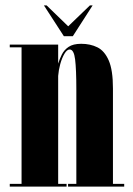

<svg xmlns="http://www.w3.org/2000/svg" viewBox="-20 -688 489 708"><path d="M16 0V-10H59.5V-513.5H16V-523.5H194.5V-453.5Q199.5 -469.5 207.8 -486.5Q216 -503.5 232.8 -515Q249.5 -526.5 279.5 -526.5Q313 -526.5 339.2 -513.5Q365.5 -500.5 381 -465Q396.5 -429.5 396.5 -362V-10H438V0H231V-10H261.5V-357.5Q261.5 -432 257 -468.8Q252.5 -505.5 237 -505.5Q227 -505.5 217.8 -490Q208.5 -474.5 202.2 -451.8Q196 -429 194.5 -408V-10H225.5V0ZM215.5 -554.5 142 -668H152L231.5 -591L311.5 -668H321.5L248.5 -554.5Z"/></svg>

Font: Imbue 100pt ExtraBold
Style: Regular
Weight: 800
Designer: Tyler Finck
Foundry: Etcetera Type Company
Version: Version 1.102; ttfautohint (v1.8.3)